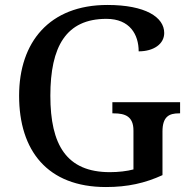

<svg xmlns="http://www.w3.org/2000/svg" viewBox="-20 -744 769 774"><path d="M407 10C495 10 565 -6 635 -38V-214C635 -275 663 -287 701 -287H706V-332H433V-287H439C484 -287 518 -275 518 -218V-61C492 -54 457 -50 423 -50C248 -50 183 -160 183 -358C183 -556 246 -668 409 -668C504 -668 539 -604 539 -537C600 -537 642 -567 642 -611C642 -675 566 -724 413 -724C179 -724 57 -574 57 -358C57 -137 171 10 407 10Z"/></svg>

Font: Noto Serif Ethiopic Medium
Style: Regular
Weight: 500
Designer: Monotype Design Team
Foundry: Monotype Imaging Inc.
Version: Version 2.102